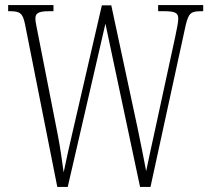

<svg xmlns="http://www.w3.org/2000/svg" viewBox="-20 -734 829 754"><path d="M78 -640 205 0H246L394 -641L530 0H571L709 -634C721 -685 731 -690 773 -690H778V-714H601V-690H625C672 -690 680 -681 680 -660C680 -646 675 -623 668 -589L588 -220C575 -164 563 -103 554 -62C545 -110 535 -159 522 -223L417 -713H380L264 -211C251 -155 241 -111 230 -57C222 -113 218 -147 206 -209L131 -591C125 -624 119 -647 119 -660C119 -680 127 -690 173 -690H190V-714H12V-690H17C57 -690 69 -684 78 -640Z"/></svg>

Font: Noto Serif Thai ExtraCondensed ExtraLight
Style: Regular
Weight: 200
Width: 2
Designer: Monotype Design Team
Foundry: Monotype Imaging Inc.
Version: Version 2.002